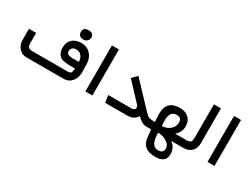

<svg xmlns="http://www.w3.org/2000/svg" viewBox="-58 -1192 2677 2036"><g transform="rotate(30 1280.0 -174.0)"><path d="M31 -143V-276H119V-155Q119 -117 133 -102.5Q147 -88 184 -88H604Q644 -88 654 -103Q658 -110 666 -154Q543 -154 510 -165Q439 -191 439 -286Q439 -351 483 -389Q524 -424 590 -424Q660 -424 705 -375Q746 -329 748 -258Q750 -174 750 -154Q750 -91 714 -47Q676 0 614 0H156Q100 0 64 -44Q31 -84 31 -143ZM514 -280Q514 -238 582 -236H664Q664 -278 642 -306Q620 -337 578 -337Q514 -337 514 -280ZM524 -525Q524 -579 587 -579Q651 -579 651 -525Q651 -501 632.5 -483Q614 -465 590 -465Q524 -465 524 -525Z M967 -563V0H881V-563Z M1395 0H1123L1110 -88H1390Q1438 -88 1438 -121Q1438 -140 1424 -154L1227 -364L1286 -424L1550 -144Q1586 -107 1598 -100Q1619 -88 1663 -88V0H1623Q1573 0 1512 -61Q1472 0 1395 0Z M1696 96 1686 0H1611V-88H1682Q1676 -181 1676 -186Q1676 -350 1840 -350Q1906 -350 1946 -313Q1988 -276 1988 -210Q1988 -136 1929 -88H2043V0H1932Q1996 45 1996 129Q1996 231 1867 231Q1709 231 1696 96ZM1763 -157V-148Q1764 -139 1764.5 -121.5Q1765 -104 1766 -88Q1821 -88 1862 -121Q1906 -156 1906 -211Q1906 -269 1847 -269Q1763 -269 1763 -157ZM1768 -7Q1768 156 1857 156Q1923 156 1923 102Q1923 52 1869 20Q1823 -7 1768 -7Z M2076 0H2009V-88L2069 -87Q2111 -90 2123 -109Q2130 -119 2130 -173V-563H2216V-134Q2216 -71 2178 -35Q2140 0 2076 0Z M2462 -563V0H2376V-563Z"/></g></svg>

Font: Yekan
Style: Regular
Weight: 400
Designer: ParsMizban Co
Foundry: ParsMizban Co
Version: Version 2.000